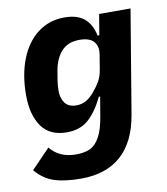

<svg xmlns="http://www.w3.org/2000/svg" viewBox="-83 -598 766 879"><g transform="rotate(-10 300.0 -158.0)"><path d="M13 136 100 46Q143 99 220 99Q260 99 286 86.5Q312 74 330.5 40.5Q349 7 359 -54L374 -143H368Q336 -77 297 -42.5Q258 -8 196 -8Q117 -8 79 -62Q41 -116 41 -208Q41 -302 69.5 -374.5Q98 -447 151 -487.5Q204 -528 275 -528Q335 -528 367.5 -500.5Q400 -473 411 -420H419L435 -516H581L501 -36Q480 88 410 150Q340 212 224 212Q148 212 99 196Q50 180 13 136ZM345 -168Q363 -189 376 -211.5Q389 -234 394 -266L405 -333Q411 -371 391.5 -393Q372 -415 325 -415Q272 -415 242 -382.5Q212 -350 202 -293L195 -251Q191 -227 191 -202Q191 -166 208 -144Q225 -122 260 -122Q286 -122 306 -133.5Q326 -145 345 -168Z"/></g></svg>

Font: iA Writer Mono V
Style: Regular
Weight: 400
Italic angle: -9.5°
Designer: Mike Abbink, Paul van der Laan, Pieter van Rosmalen
Foundry: Bold Monday
Version: Version 2.000